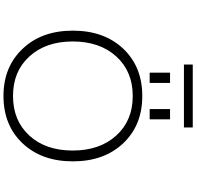

<svg xmlns="http://www.w3.org/2000/svg" viewBox="-32 -1022 1065 1040"><g transform="rotate(90 500.0 -502.5)"><path d="M287.1 -128.9Q367.2 -41 500.5 -41Q633.8 -41 714.8 -129.4Q795.9 -217.8 795.9 -364.3Q795.9 -510.7 714.8 -600.1Q633.8 -689.5 500.5 -689.5Q367.2 -689.5 286.1 -600.1Q205.1 -510.7 205.1 -364.3Q205.1 -217.8 287.1 -128.9ZM244.1 -93.8Q146.5 -196.3 146.5 -365.2Q146.5 -534.2 244.1 -637.7Q341.8 -741.2 500.5 -741.2Q659.2 -741.2 756.8 -637.7Q854.5 -534.2 854.5 -365.2Q854.5 -196.3 756.8 -92.8Q659.2 10.7 500.5 10.7Q341.8 10.7 244.1 -93.8ZM330.1 -966.8V-1014.6H670.9V-966.8ZM374 -781.2V-891.6H429.7V-781.2ZM571.3 -781.2V-891.6H627V-781.2Z"/></g></svg>

Font: GenEi Gothic M Light
Style: Regular
Weight: 300
Designer: o_tamon (Modified); [Source Han Sans]
Ryoko NISHIZUKA  (kana & ideographs); Paul D. Hunt (Latin, Greek & Cyrillic); Wenl
Version: Version 1.1a;Original Version 1.004